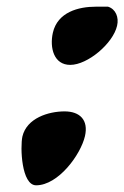

<svg xmlns="http://www.w3.org/2000/svg" viewBox="-20 -467 372 574"><path d="M138 -369C128 -324 141 -273 190 -273C242 -273 318 -337 330 -390C336 -415 326 -440 303 -447H266C215 -447 152 -431 138 -369ZM47 -59C40 -27 44 87 88 87C154 87 221 -4 234 -60C245 -108 219 -134 173 -134C125 -134 60 -114 47 -59Z"/></svg>

Font: Charger
Style: OversprayIt
Weight: 400
Designer: Jasper
Foundry: Cannot Into Space Fonts
Version: Version 0.980